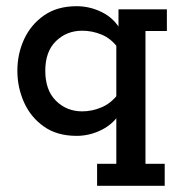

<svg xmlns="http://www.w3.org/2000/svg" viewBox="-20 -428 569 619"><path d="M293 171V100H355V-66L369 -67Q348 -30 309 -10Q270 10 227 10Q164 10 121.5 -20Q79 -50 57.5 -98Q36 -146 36 -200Q36 -254 57.5 -301Q79 -348 121.5 -378Q164 -408 227 -408Q270 -408 309 -388.5Q348 -369 369 -331L362 -332V-398H518V-328H449V100H511V171ZM245 -69Q277 -69 307.5 -82Q338 -95 360 -124L355 -85V-310L360 -274Q338 -304 307.5 -316.5Q277 -329 245 -329Q195 -329 160.5 -295.5Q126 -262 126 -200Q126 -137 160.5 -103Q195 -69 245 -69Z"/></svg>

Font: Rokkitt Medium
Style: Regular
Weight: 500
Version: Version 3.103